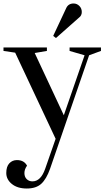

<svg xmlns="http://www.w3.org/2000/svg" viewBox="-33 -789 599 1101"><path d="M546 -517V-497L478 -472L254 179Q233 238 203.5 265Q174 292 120.5 292Q67 292 35 266Q3 240 3 203Q3 166 20.5 147.5Q38 129 64 129Q105 129 122 161Q107 182 107 203.5Q107 225 120 238Q133 251 153 251Q201 251 226 179L286 7L54 -487L-13 -497V-517H236V-497L166 -485L333 -128L452 -472L366 -497V-517ZM419 -687 288 -571 272 -583 346 -741Q358 -769 389 -769Q408 -769 422 -755Q436 -741 436 -720Q436 -699 419 -687Z"/></svg>

Font: Prata
Style: Regular
Weight: 400
Designer: Cyreal (www.cyreal.org)
Foundry: Cyreal (www.cyreal.org)
Version: Version 1.010